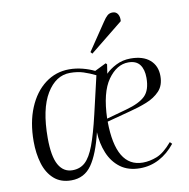

<svg xmlns="http://www.w3.org/2000/svg" viewBox="-85 -846 926 943"><g transform="rotate(-10 378.0 -374.5)"><path d="M585 -525Q647 -525 681 -495.5Q715 -466 715 -415Q715 -368 689 -340.5Q663 -313 622.5 -297Q582 -281 538 -270L421 -239Q423 -11 557 -11Q591 -11 627 -25Q663 -39 704 -87L714 -77Q679 -33 634.5 -9.5Q590 14 539 14Q480 14 441 -15Q402 -44 382 -92.5Q362 -141 360 -197Q335 -92 298 -39Q261 14 196 14Q143 14 109.5 -16Q76 -46 61 -96Q46 -146 46 -206Q46 -301 76 -373Q106 -445 159 -485Q212 -525 279 -525Q312 -525 345 -516.5Q378 -508 404 -495L461 -523L467 -517L460 -471Q479 -491 512 -508Q545 -525 585 -525ZM646 -418Q646 -460 628 -484Q610 -508 571 -508Q513 -508 469 -446Q425 -384 421 -254L522 -282Q588 -300 617 -328.5Q646 -357 646 -418ZM210 -34Q248 -34 273.5 -57.5Q299 -81 319.5 -135.5Q340 -190 362 -284L406 -473Q376 -488 346.5 -497.5Q317 -507 280 -507Q209 -507 163 -431Q117 -355 117 -211Q117 -119 141 -76.5Q165 -34 210 -34ZM488 -725Q501 -745 511.5 -754Q522 -763 537 -763Q555 -763 563.5 -749Q572 -735 570 -714L405 -581L397 -590Z"/></g></svg>

Font: Literata 72pt Light
Style: Italic
Weight: 300
Italic angle: -2°
Designer: Latin by Veronika Burian and Jose Scaglione. Greek by Irene Vlachou. Cyrillic by Vera Evstafieva
Foundry: TypeTogether
Version: Version 3.002